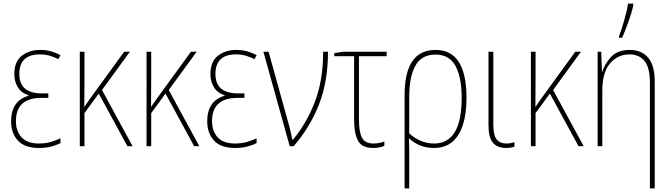

<svg xmlns="http://www.w3.org/2000/svg" viewBox="-20 -817 3753 1073"><path d="M215 -295Q88 -295 88 -403Q88 -513 203 -513Q233 -513 260 -505Q287 -497 306 -486L318 -509Q293 -522 266 -530Q239 -538 204 -538Q144 -538 102 -505.5Q60 -473 60 -403Q60 -363 78.5 -331Q97 -299 140 -284V-282Q42 -254 42 -139Q42 -73 80 -31.5Q118 10 198 10Q238 10 268 1.5Q298 -7 318 -17V-44Q295 -33 265 -24Q235 -15 198 -15Q132 -15 100.5 -49.5Q69 -84 69 -140Q69 -270 212 -270H250V-295Z M452 -185 532 -294 692 0H721L550 -314L706 -528H674L493 -279Q481 -263 472 -249.5Q463 -236 451 -219Q452 -297 452 -370V-528H426V0H452Z M825 -185 905 -294 1065 0H1094L923 -314L1079 -528H1047L866 -279Q854 -263 845 -249.5Q836 -236 824 -219Q825 -297 825 -370V-528H799V0H825Z M1311 -295Q1184 -295 1184 -403Q1184 -513 1299 -513Q1329 -513 1356 -505Q1383 -497 1402 -486L1414 -509Q1389 -522 1362 -530Q1335 -538 1300 -538Q1240 -538 1198 -505.5Q1156 -473 1156 -403Q1156 -363 1174.5 -331Q1193 -299 1236 -284V-282Q1138 -254 1138 -139Q1138 -73 1176 -31.5Q1214 10 1294 10Q1334 10 1364 1.5Q1394 -7 1414 -17V-44Q1391 -33 1361 -24Q1331 -15 1294 -15Q1228 -15 1196.5 -49.5Q1165 -84 1165 -140Q1165 -270 1308 -270H1346V-295Z M1599 0H1621Q1711 -103 1762 -231.5Q1813 -360 1813 -528H1786Q1786 -368 1739.5 -247.5Q1693 -127 1617 -36H1614Q1610 -55 1605 -77Q1600 -99 1597 -110L1481 -528H1452Z M1898 -528 1848 -520V-503H1959V-145Q1959 -71 1981 -30.5Q2003 10 2064 10Q2102 10 2128 -2V-26Q2099 -15 2067 -15Q2020 -15 2003 -47.5Q1986 -80 1986 -150V-503H2141V-528Z M2560 -270Q2560 -15 2406 -15Q2365 -15 2328 -31.5Q2291 -48 2267 -72V-276Q2267 -388 2301.5 -450Q2336 -512 2414 -512Q2490 -512 2525 -449.5Q2560 -387 2560 -270ZM2414 -538Q2241 -538 2241 -284V236H2267V73Q2267 46 2267 19.5Q2267 -7 2265 -43H2267Q2291 -20 2326 -5Q2361 10 2406 10Q2496 10 2541.5 -63.5Q2587 -137 2587 -270Q2587 -538 2414 -538Z M2710 -528V-117Q2710 -48 2735 -19Q2760 10 2808 10Q2833 10 2855 3V-22Q2832 -15 2810 -15Q2774 -15 2755.5 -38Q2737 -61 2737 -122V-528Z M2973 -185 3053 -294 3213 0H3242L3071 -314L3227 -528H3195L3014 -279Q3002 -263 2993 -249.5Q2984 -236 2972 -219Q2973 -297 2973 -370V-528H2947V0H2973Z M3457 -606Q3473 -643 3491.5 -693.5Q3510 -744 3519 -787V-797H3490Q3484 -757 3468 -702Q3452 -647 3439 -614V-606ZM3346 -416H3344L3340 -528H3320V0H3346V-309Q3346 -413 3389.5 -463Q3433 -513 3498 -513Q3552 -513 3582 -476Q3612 -439 3612 -355V236H3639V-361Q3639 -452 3602 -495Q3565 -538 3500 -538Q3431 -538 3395 -499Q3359 -460 3346 -416Z"/></svg>

Font: Noto Sans Display SemiCondensed Thin
Style: Regular
Weight: 250
Width: 4
Designer: Monotype Design team
Foundry: Monotype Imaging Inc.
Version: 1.000